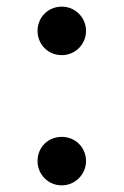

<svg xmlns="http://www.w3.org/2000/svg" viewBox="-20 -542 372 578"><path d="M166 16C207 16 239 -18 239 -57C239 -98 207 -130 166 -130C124 -130 93 -98 93 -57C93 -18 124 16 166 16ZM166 -376C207 -376 239 -409 239 -449C239 -489 207 -522 166 -522C124 -522 93 -489 93 -449C93 -409 124 -376 166 -376Z"/></svg>

Font: Noto Serif CJK JP SemiBold
Style: Regular
Weight: 600
Designer: Ryoko NISHIZUKA 西塚涼子 (kana & ideographs); Frank Grießhammer (Latin, Greek & Cyrillic); Wenlong ZHANG 张文龙 (bopomofo); San
Foundry: Adobe
Version: Version 2.001;hotconv 1.1.0;makeotfexe 2.6.0